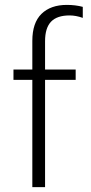

<svg xmlns="http://www.w3.org/2000/svg" viewBox="-20 -764 373 784"><path d="M112 -438H35V-480H112V-597Q112 -671 149.5 -707.5Q187 -744 253 -744Q288 -744 318 -736V-691Q290 -701 264 -701Q213 -701 188.5 -675.5Q164 -650 164 -596V-480H289V-438H164V0H112Z"/></svg>

Font: Prompt ExtraLight
Style: Regular
Weight: 275
Designer: Katatrad Team
Foundry: CadsonDemak
Version: Version 1.000